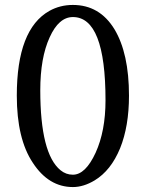

<svg xmlns="http://www.w3.org/2000/svg" viewBox="-20 -748 590 777"><path d="M275 -41Q247 -41 225 -59Q143 -126 143 -383Q143 -514 181 -597Q218 -679 275 -679Q407 -679 407 -342Q407 -218 367 -130Q326 -41 275 -41ZM275 -728Q223 -728 180 -704Q48 -630 48 -361Q48 -186 113 -89Q177 9 275 9Q318 9 363 -18Q429 -58 466 -148Q502 -237 502 -361Q502 -532 443 -630Q383 -728 275 -728Z"/></svg>

Font: Sawarabi Mincho
Style: Regular
Weight: 400
Version: Version 1.082; ttfautohint (v1.8.4.7-5d5b)